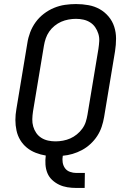

<svg xmlns="http://www.w3.org/2000/svg" viewBox="-20 -763 640 948"><path d="M357 165Q334 165 312.5 161.5Q291 158 272 149Q253 140 237.5 125.5Q222 111 214 91.5Q206 72 204.5 49.5Q203 27 206 5Q181 1 156.5 -8.5Q132 -18 112.5 -34Q93 -50 80 -71.5Q67 -93 61.5 -118.5Q56 -144 56 -170.5Q56 -197 61 -225L115 -550Q119 -577 129 -603.5Q139 -630 156 -653.5Q173 -677 196.5 -695Q220 -713 246.5 -724Q273 -735 300.5 -739Q328 -743 355 -743Q387 -743 417 -737.5Q447 -732 472 -718Q497 -704 516 -681.5Q535 -659 544 -631Q553 -603 553 -572.5Q553 -542 548 -510L494 -185Q490 -161 482 -137Q474 -113 460 -91.5Q446 -70 426.5 -52Q407 -34 384.5 -22Q362 -10 338 -3Q314 4 290 6Q287 23 289.5 39Q292 55 301 67.5Q310 80 325.5 85.5Q341 91 357 91H399L398 165ZM254 -65Q272 -65 291 -68.5Q310 -72 327 -79.5Q344 -87 359.5 -99.5Q375 -112 386.5 -128Q398 -144 403.5 -161.5Q409 -179 412 -197L466 -522Q469 -542 470 -560.5Q471 -579 465.5 -596.5Q460 -614 450 -628.5Q440 -643 425 -652.5Q410 -662 392 -666Q374 -670 355 -670Q337 -670 318 -666.5Q299 -663 282 -655.5Q265 -648 249.5 -635.5Q234 -623 223 -607Q212 -591 206 -573.5Q200 -556 197 -538L143 -213Q140 -193 139.5 -174.5Q139 -156 144 -138.5Q149 -121 159 -106.5Q169 -92 184 -82.5Q199 -73 217 -69Q235 -65 254 -65Z"/></svg>

Font: Iosevka Custom Oblique
Style: Regular
Weight: 400
Italic angle: -9°
Designer: Belleve Invis
Foundry: Belleve Invis
Version: Version 27.0.1